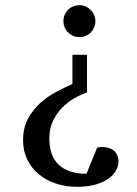

<svg xmlns="http://www.w3.org/2000/svg" viewBox="-20 -514 526 739"><path d="M436 106.9Q436 124.5 426.5 142.1Q417 159.7 397.5 173.6Q377.9 187.5 347.9 196.3Q317.9 205.1 276.9 205.1Q232.9 205.1 194.8 192.4Q156.7 179.7 128.7 156.2Q100.6 132.8 84.7 99.9Q68.8 66.9 68.8 25.9Q68.8 -21.5 87.6 -56.6Q106.4 -91.8 135 -117.4Q163.6 -143.1 196.8 -160.6Q230 -178.2 258.8 -190.9V-303.2H314.9V-158.2Q291.5 -150.4 265.9 -135.7Q240.2 -121.1 219 -99.4Q197.8 -77.6 183.8 -48.3Q169.9 -19 169.9 18.1Q169.9 87.9 207.3 121.3Q244.6 154.8 313 154.8L354 53.7L361.8 52.7Q364.7 52.2 367.4 52Q370.1 51.8 371.1 51.8Q384.8 51.8 396.5 54.9Q408.2 58.1 417 64.9Q425.8 71.8 430.9 82.3Q436 92.8 436 106.9ZM347.2 -432.1Q347.2 -419.4 342.3 -408.2Q337.4 -397 329.1 -388.7Q320.8 -380.4 309.8 -375.7Q298.8 -371.1 286.1 -371.1Q272.9 -371.1 261.7 -376Q250.5 -380.9 241.9 -389.2Q233.4 -397.5 228.8 -408.9Q224.1 -420.4 224.1 -433.1Q224.1 -445.8 229 -457Q233.9 -468.3 242.2 -476.6Q250.5 -484.9 262 -489.5Q273.4 -494.1 286.1 -494.1Q298.8 -494.1 309.8 -489.3Q320.8 -484.4 329.1 -475.8Q337.4 -467.3 342.3 -456.1Q347.2 -444.8 347.2 -432.1Z"/></svg>

Font: Charis SIL Viet
Style: Regular
Weight: 400
Foundry: SIL International
Version: Version 5.000